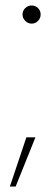

<svg xmlns="http://www.w3.org/2000/svg" viewBox="-20 -556 193 699"><path d="M95 -470Q82 -470 72 -480Q62 -490 62 -503Q62 -517 72 -526.5Q82 -536 95 -536Q109 -536 118.5 -526.5Q128 -517 128 -503Q128 -490 118.5 -480Q109 -470 95 -470ZM16 123 76 -56H109L37 123Z"/></svg>

Font: DM Sans 10pt Thin
Style: Regular
Weight: 250
Version: Version 4.004;gftools[0.9.30]